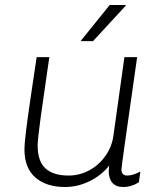

<svg xmlns="http://www.w3.org/2000/svg" viewBox="-20 -740 657 770"><path d="M172 -471Q156 -363 143.5 -272Q131 -181 131 -157Q131 -93 162.5 -64.5Q194 -36 255 -36Q299 -36 338 -57Q377 -78 403 -115Q429 -152 435 -197L479 -511H530Q467 -72 467 -61Q467 -36 490 -36Q513 -36 543 -52L537 -9Q507 10 474 10Q445 10 430.5 -7Q416 -24 416 -54Q416 -60 418 -76Q386 -36 338.5 -13Q291 10 241 10Q166 10 122 -28Q78 -66 78 -142Q78 -163 84.5 -215.5Q91 -268 97.5 -311.5Q104 -355 107 -377L127 -511H178ZM485 -720 484 -717 353 -575H303L420 -720Z"/></svg>

Font: Chivo Thin Italic
Style: Regular
Weight: 100
Italic angle: -8.05°
Designer: Hector Gatti
Foundry: Omnibus-Type
Version: Version 1.007